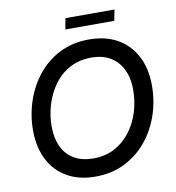

<svg xmlns="http://www.w3.org/2000/svg" viewBox="-92 -925 932 1019"><g transform="rotate(-10 374.0 -415.0)"><path d="M341 13Q253 13 189 -23.5Q125 -60 90.5 -127.5Q56 -195 56 -286Q56 -367 81.5 -443Q107 -519 155.5 -579.5Q204 -640 274 -675Q344 -710 432 -710Q521 -710 585 -673.5Q649 -637 684 -570Q719 -503 719 -411Q719 -328 693 -252Q667 -176 618 -116.5Q569 -57 499 -22Q429 13 341 13ZM346 -84Q411 -84 461 -110.5Q511 -137 546 -183Q581 -229 599 -286.5Q617 -344 617 -407Q617 -502 567 -557.5Q517 -613 428 -613Q362 -613 311.5 -586Q261 -559 227 -512.5Q193 -466 175 -408.5Q157 -351 157 -290Q157 -226 179 -179.5Q201 -133 243.5 -108.5Q286 -84 346 -84ZM318 -784 329 -843H593L582 -784Z"/></g></svg>

Font: Hanken Grotesk Medium
Style: Italic
Weight: 500
Italic angle: -8°
Designer: Alfredo Marco Pradil
Foundry: Hanken Design Co.
Version: Version 3.013